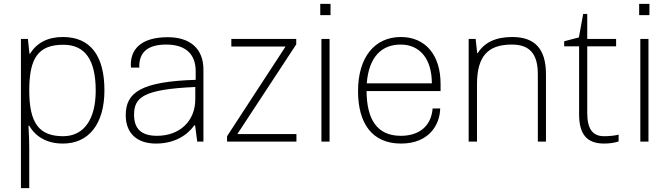

<svg xmlns="http://www.w3.org/2000/svg" viewBox="-20 -731 3455 991"><path d="M88 240H131V34C131 6 130 -32 127 -82H131C166 -22 226 10 305 10C437 10 519 -90 519 -265C519 -445 445 -540 305 -540C227 -540 171 -511 135 -454H132L124 -530H88ZM306 -28C182 -28 131 -95 131 -264C131 -431 177 -500 307 -500C420 -500 474 -421 474 -263C474 -118 415 -28 306 -28Z M785 10C879 10 945 -31 983 -84H987L998 0H1030V-372C1030 -480 961 -539 846 -539C705 -539 648 -473 656 -382H699C696 -464 746 -501 838 -501C941 -501 990 -449 990 -364V-319C704 -310 629 -252 629 -136C629 -47 683 10 785 10ZM790 -30C709 -30 672 -67 672 -138C672 -227 716 -270 988 -282V-219C988 -107 909 -30 790 -30Z M1152 0H1510V-39H1205L1509 -502V-530H1174V-491H1454L1152 -28Z M1633 -653H1686V-711H1633ZM1639 0H1681V-530H1639Z M2254 -298C2254 -447 2176 -540 2049 -540C1915 -540 1828 -437 1828 -261C1828 -96 1899 10 2050 10C2198 10 2251 -92 2252 -171H2213C2205 -74 2137 -30 2049 -30C1923 -30 1873 -119 1872 -261H2254ZM1873 -301C1884 -438 1950 -501 2048 -501C2148 -501 2209 -426 2209 -301Z M2399 0H2442V-295C2442 -440 2497 -501 2622 -501C2713 -501 2756 -454 2756 -348V0H2798V-348C2798 -478 2741 -540 2624 -540C2539 -540 2480 -512 2446 -457H2443L2435 -530H2399Z M3098 10C3127 10 3152 6 3173 -1V-36C3152 -31 3128 -28 3098 -28C3038 -28 3011 -66 3011 -149V-492H3160V-530H3011V-659H2990L2968 -538L2892 -518V-492H2969V-141C2969 -38 3009 10 3098 10Z M3279 -653H3332V-711H3279ZM3285 0H3327V-530H3285Z"/></svg>

Font: Kathrein 35 Thin
Style: Regular
Weight: 250
Designer: Lazydogs Typefoundry, based on Open Sans by Ascender Corporation
Foundry: Lazydogs Typefoundry
Version: Version 1.003;PS 001.003;hotconv 1.0.88;makeotf.lib2.5.64775